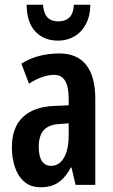

<svg xmlns="http://www.w3.org/2000/svg" viewBox="-20 -778 476 808"><path d="M230 -553Q305 -553 343 -504.5Q381 -456 381 -362V0H298L281 -73H278Q263 -45 245 -26.5Q227 -8 204.5 1Q182 10 151 10Q109 10 82 -13.5Q55 -37 42.5 -75.5Q30 -114 30 -157Q30 -241 75.5 -284.5Q121 -328 205 -332L269 -335V-362Q269 -413 254 -438Q239 -463 207 -463Q185 -463 158.5 -454Q132 -445 102 -426L70 -510Q104 -532 144.5 -542.5Q185 -553 230 -553ZM230 -256Q186 -254 164.5 -230.5Q143 -207 143 -161Q143 -120 156.5 -100Q170 -80 195 -80Q229 -80 249 -114Q269 -148 269 -207V-259ZM360 -758Q360 -712 342 -677.5Q324 -643 293.5 -625Q263 -607 224 -607Q165 -607 129 -645Q93 -683 92 -758H161Q163 -734 170.5 -718.5Q178 -703 192 -695.5Q206 -688 226 -688Q255 -688 272 -704.5Q289 -721 291 -758Z"/></svg>

Font: Noto Sans Display ExtraCondensed SemiBold
Style: Regular
Weight: 600
Width: 2
Designer: Monotype Design Team
Foundry: Monotype Imaging Inc.
Version: Version 2.003